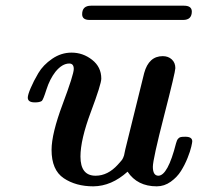

<svg xmlns="http://www.w3.org/2000/svg" viewBox="-20 -640 692 671"><path d="M77.1 -298.8Q77.1 -308.6 87.2 -332.3Q97.2 -356 114 -384.5Q130.9 -413.1 162.4 -434.6Q193.8 -456.1 230 -456.1Q270 -456.1 302 -430.9Q334 -405.8 334 -365.2Q334 -346.2 297.6 -249Q261.2 -151.9 261.2 -92.8Q261.2 -25.9 314 -25.9Q356.9 -25.9 392.1 -64.9Q398.9 -72.8 403.6 -77.9Q408.2 -83 410.6 -89.1Q413.1 -95.2 413.6 -97.2Q414.1 -99.1 415.5 -106.4Q417 -113.8 418 -118.2L483.9 -384.8Q500 -443.8 548.8 -443.8Q567.9 -443.8 580.3 -432.4Q592.8 -420.9 592.8 -401.9Q592.8 -388.7 553.5 -235.8Q514.2 -83 514.2 -57.1Q514.2 -26.4 533.2 -25.9Q566.4 -25.9 595.2 -139.2Q598.1 -150.4 602.5 -155.3Q606.9 -160.2 612.1 -161.1Q617.2 -162.1 627.9 -162.1Q651.9 -162.1 651.9 -146Q651.9 -142.1 648.4 -127Q645 -111.8 635.5 -87.9Q626 -64 612.5 -42.5Q599.1 -21 576.7 -4.9Q554.2 11.2 527.8 11.2Q460 11.2 425.8 -40Q369.6 10.7 306.2 11.2Q245.1 11.2 202.6 -17.3Q160.2 -45.9 160.2 -116.2Q160.2 -172.4 199 -276.1Q237.8 -379.9 237.8 -398.9Q237.8 -418 222.2 -418Q197.3 -418 173.8 -389.2Q153.8 -363.3 142.3 -327.1Q130.9 -291 126 -287.1Q118.2 -282.2 103 -282.2Q77.1 -281.7 77.1 -298.8ZM267.1 -590.3Q267.1 -620.1 298.3 -620.1H623Q649.9 -620.1 650.4 -600.1Q650.4 -570.3 620.1 -570.3H293Q267.1 -570.3 267.1 -590.3Z"/></svg>

Font: CMU Serif
Style: BoldItalic
Weight: 700
Italic angle: -14.04°
Version: Version 0.7.0